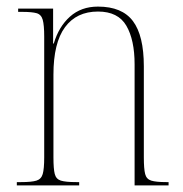

<svg xmlns="http://www.w3.org/2000/svg" viewBox="-20 -562 556 582"><path d="M31 0V-10H44Q76 -10 90.5 -14.5Q105 -19 109.5 -34.5Q114 -50 114 -85V-451Q114 -486 109.5 -502Q105 -518 91 -522Q77 -526 47 -526H35V-536H141V-430H143Q158 -481 192 -511.5Q226 -542 277 -542Q350 -542 383 -498Q416 -454 416 -361V-85Q416 -50 420 -34.5Q424 -19 438.5 -14.5Q453 -10 484 -10H491V0H388V-367Q388 -441 363 -484Q338 -527 277 -527Q212 -527 177 -479.5Q142 -432 142 -336V-85Q142 -50 146 -34.5Q150 -19 164.5 -14.5Q179 -10 211 -10H220V0Z"/></svg>

Font: Noto Serif Display Condensed Thin
Style: Regular
Weight: 100
Width: 3
Designer: Monotype Design Team
Foundry: Monotype Imaging Inc.
Version: Version 2.009